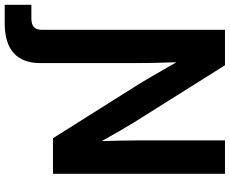

<svg xmlns="http://www.w3.org/2000/svg" viewBox="-149 -668 972 812"><g transform="rotate(90 337.0 -262.0)"><path d="M57.1 -727.5V46.4C57.1 77.1 43 91.3 8.3 91.3H-48.8V204.1H28.8C140.6 204.1 197.8 153.3 197.8 53.2V-350.1C197.8 -381.8 197.3 -443.8 194.3 -522C237.3 -446.3 274.4 -382.8 295.4 -349.6L515.6 0H666V-727.5H524.9V-351.1C524.9 -321.8 525.9 -261.7 527.8 -206.1C499 -257.8 467.3 -313 450.2 -340.3L207 -727.5Z"/></g></svg>

Font: Raveo Display Display SemiBold
Style: Regular
Weight: 600
Designer: Jakub Foglar, Rasmus Andersson (Inter)
Foundry: Jakubfoglar.com
Version: Version 1.100;Glyphs 3.2.3 (3260)